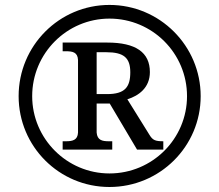

<svg xmlns="http://www.w3.org/2000/svg" viewBox="-20 -745 885 775"><path d="M232.9 -141.1H433.1V-174.8H418.9C392.6 -174.8 372.6 -179.2 370.1 -210V-327.1H422.9L533.2 -141.1H639.2V-174.8C606.4 -174.8 596.2 -179.2 583 -201.2L494.1 -344.2C539.6 -358.4 585 -390.6 585 -454.1C585 -533.7 527.8 -573.2 413.1 -573.2H232.9V-538.1H246.1C272.5 -538.1 293.5 -534.7 294.9 -502.9V-210C293.5 -179.2 272.5 -174.8 246.1 -174.8H232.9ZM370.1 -534.2H409.2C479 -534.2 505.9 -512.2 505.9 -453.1C505.9 -393.1 483.9 -365.2 412.1 -365.2H370.1ZM55.2 -356.9C55.2 -153.8 218.8 9.8 421.9 9.8C625 9.8 790 -153.8 790 -356.9C790 -560.1 625 -725.1 421.9 -725.1C218.8 -725.1 55.2 -560.1 55.2 -356.9ZM109.9 -356.9C109.9 -529.8 250 -669.9 421.9 -669.9C595.2 -669.9 734.9 -529.8 734.9 -356.9C734.9 -185.1 595.2 -44.9 421.9 -44.9C250 -44.9 109.9 -185.1 109.9 -356.9Z"/></svg>

Font: Gandom
Style: Regular
Weight: 400
Foundry: DejaVu fonts team - Redesigned by Saber Rastikerdar - Based on Samim Font
Version: Version 0.8